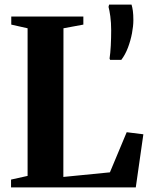

<svg xmlns="http://www.w3.org/2000/svg" viewBox="-20 -815 652 835"><path d="M28 0V-34L100 -50V-692L29 -708V-743H342.5V-708L256 -692L255.5 -45.5L458 -65.5L531 -240L603.5 -231L570.5 0ZM507.5 -554.5H459L456.5 -560.5Q460 -583 461.8 -616.5Q463.5 -650 463.5 -683Q463.5 -716.5 459.8 -743.8Q456 -771 452 -785L454.5 -795H552Q555.5 -784 557.8 -767.8Q560 -751.5 560 -727.5Q560 -702 554 -670.2Q548 -638.5 536.5 -608Q525 -577.5 507.5 -554.5Z"/></svg>

Font: Merriweather 96pt
Style: Bold
Weight: 700
Version: Version 2.100